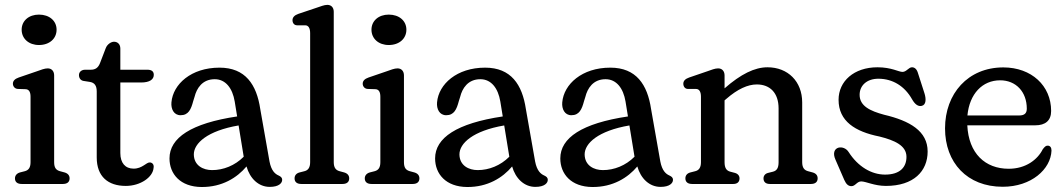

<svg xmlns="http://www.w3.org/2000/svg" viewBox="-20 -756 4370 789"><path d="M140 -571C183 -571 212.5 -597 212.5 -634C212.5 -670.5 183 -696 140 -696C98.5 -696 69 -670.5 69 -634C69 -597 98.5 -571 140 -571ZM202.5 -446C202.5 -463.5 192.5 -475 176 -475C163 -475 148.5 -469 130 -462.5L57 -437.5C41 -432 33 -423.5 33 -412C33 -401 41 -391 53.5 -390.5L85 -389.5C98.5 -389 105.5 -379 105.5 -358.5V-89.5C105.5 -66.5 97 -56.5 82 -52.5L62.5 -47.5C49.5 -44 41.5 -35 41.5 -23C41.5 -8 51.5 0 69 0H238.5C256 0 266 -8 266 -23C266 -35 259 -43.5 245 -47.5L226.5 -52.5C210.5 -57 202.5 -66.5 202.5 -89.5Z M596 -88.5C581 -89.5 565.5 -63 529 -63C495 -63 474.5 -86 474.5 -127V-417H559.5C596 -417 612 -430 612 -448.5C612 -463 602.5 -469.5 585.5 -469.5H474.5V-556.5C474.5 -574 463.5 -584.5 448.5 -584.5C436.5 -584.5 420.5 -574 414.5 -558L391.5 -498C383.5 -476.5 371 -469.5 353 -469.5H330C314.5 -469.5 304.5 -460 304.5 -447.5C304.5 -435.5 311 -425.5 323 -423.5L348.5 -419.5C369 -416.5 377.5 -403.5 377.5 -380V-109C377.5 -30.5 424 8 497 8C557.5 8 608 -28 611 -65.5C614 -79.5 606 -88 596 -88.5Z M1124.5 -35C1111 -41 1095 -53.5 1087.5 -92.5L1049.5 -308C1034.5 -408.5 988.5 -478 882 -478C765.5 -478 691 -410 684.5 -335.5C682 -308 694.5 -282.5 722 -282.5C754.5 -282.5 765 -306.5 774 -340.5L779.5 -358C788 -392.5 811 -430.5 862.5 -430.5C907.5 -430.5 935.5 -393 944.5 -339L954.5 -277.5C765.5 -249.5 676.5 -189.5 676.5 -105C676.5 -41.5 720.5 12 808.5 12.5C892.5 13 954 -25.5 993 -72C1007 -22.5 1042.5 12 1088.5 12C1127 12 1139.5 -4.5 1139.5 -16.5C1139.5 -27 1133.5 -30.5 1124.5 -35ZM851.5 -57C815 -57 777 -75.5 776.5 -121.5C776.5 -167 832 -218.5 960.5 -240.5L981.5 -112C945 -75.5 898 -57 851.5 -57Z M1351.5 -707.5C1351.5 -725 1341.5 -736 1325 -736C1312 -736 1297.5 -729.5 1279 -723.5L1206 -699C1190 -693.5 1182 -684.5 1182 -673C1182 -662 1188.5 -652 1201 -652H1234C1247.5 -652 1254.5 -640.5 1254.5 -619.5V-89.5C1254.5 -66.5 1245.5 -56 1231 -52.5L1211.5 -47.5C1197.5 -44 1190.5 -35 1190.5 -23C1190.5 -8 1200.5 0 1218 0H1387.5C1405 0 1415 -8 1415 -23C1415 -35 1408 -43.5 1394 -47.5L1375.5 -52.5C1360.5 -56.5 1351.5 -66.5 1351.5 -89.5Z M1577.5 -571C1620.5 -571 1650 -597 1650 -634C1650 -670.5 1620.5 -696 1577.5 -696C1536 -696 1506.5 -670.5 1506.5 -634C1506.5 -597 1536 -571 1577.5 -571ZM1640 -446C1640 -463.5 1630 -475 1613.5 -475C1600.5 -475 1586 -469 1567.5 -462.5L1494.5 -437.5C1478.5 -432 1470.5 -423.5 1470.5 -412C1470.5 -401 1478.5 -391 1491 -390.5L1522.5 -389.5C1536 -389 1543 -379 1543 -358.5V-89.5C1543 -66.5 1534.5 -56.5 1519.5 -52.5L1500 -47.5C1487 -44 1479 -35 1479 -23C1479 -8 1489 0 1506.5 0H1676C1693.5 0 1703.5 -8 1703.5 -23C1703.5 -35 1696.5 -43.5 1682.5 -47.5L1664 -52.5C1648 -57 1640 -66.5 1640 -89.5Z M2216 -35C2202.5 -41 2186.5 -53.5 2179 -92.5L2141 -308C2126 -408.5 2080 -478 1973.5 -478C1857 -478 1782.5 -410 1776 -335.5C1773.5 -308 1786 -282.5 1813.5 -282.5C1846 -282.5 1856.5 -306.5 1865.5 -340.5L1871 -358C1879.5 -392.5 1902.5 -430.5 1954 -430.5C1999 -430.5 2027 -393 2036 -339L2046 -277.5C1857 -249.5 1768 -189.5 1768 -105C1768 -41.5 1812 12 1900 12.5C1984 13 2045.5 -25.5 2084.5 -72C2098.5 -22.5 2134 12 2180 12C2218.5 12 2231 -4.5 2231 -16.5C2231 -27 2225 -30.5 2216 -35ZM1943 -57C1906.5 -57 1868.5 -75.5 1868 -121.5C1868 -167 1923.5 -218.5 2052 -240.5L2073 -112C2036.5 -75.5 1989.5 -57 1943 -57Z M2730.5 -35C2717 -41 2701 -53.5 2693.5 -92.5L2655.5 -308C2640.5 -408.5 2594.5 -478 2488 -478C2371.5 -478 2297 -410 2290.5 -335.5C2288 -308 2300.5 -282.5 2328 -282.5C2360.5 -282.5 2371 -306.5 2380 -340.5L2385.5 -358C2394 -392.5 2417 -430.5 2468.5 -430.5C2513.5 -430.5 2541.5 -393 2550.5 -339L2560.5 -277.5C2371.5 -249.5 2282.5 -189.5 2282.5 -105C2282.5 -41.5 2326.5 12 2414.5 12.5C2498.5 13 2560 -25.5 2599 -72C2613 -22.5 2648.5 12 2694.5 12C2733 12 2745.5 -4.5 2745.5 -16.5C2745.5 -27 2739.5 -30.5 2730.5 -35ZM2457.5 -57C2421 -57 2383 -75.5 2382.5 -121.5C2382.5 -167 2438 -218.5 2566.5 -240.5L2587.5 -112C2551 -75.5 2504 -57 2457.5 -57Z M3300.5 -52.5C3285.5 -56.5 3276.5 -66.5 3276.5 -89.5V-335C3276.5 -421.5 3217.5 -479.5 3134 -479.5C3081 -479.5 3024.5 -451.5 2957.5 -393V-446C2957.5 -463.5 2947.5 -475 2931 -475C2918 -475 2903.5 -469 2885 -462.5L2812 -437.5C2796 -432 2788 -423.5 2788 -412C2788 -401 2794.5 -390.5 2807 -390.5H2840C2853.5 -390.5 2860.5 -379 2860.5 -358.5V-89.5C2860.5 -66.5 2851.5 -56 2837 -52.5L2817.5 -47.5C2803.5 -44 2796.5 -35 2796.5 -23C2796.5 -8 2806.5 0 2824 0H2993.5C3009.5 0 3019 -8 3019 -23C3019 -33.5 3012.5 -42 3000 -45.5L2981 -50.5C2965.5 -54.5 2957.5 -65.5 2957.5 -89.5V-343.5L2964.5 -349.5C3011.5 -390.5 3053.5 -409 3090 -409C3144 -409 3179.5 -374.5 3179.5 -310.5V-89.5C3179.5 -65.5 3172 -54.5 3156.5 -50.5L3136.5 -45.5C3124 -42.5 3117.5 -33.5 3117.5 -23C3117.5 -8 3127 0 3143.5 0H3312.5C3330 0 3340 -8 3340 -23C3340 -35 3333.5 -43.5 3319 -47.5Z M3589.5 -432.5C3649 -432.5 3698 -401.5 3728 -348C3740.5 -326 3754 -317.5 3768 -321C3786.5 -325.5 3786 -350.5 3779 -372.5L3751.5 -458C3746.5 -473 3738 -479.5 3727.5 -479.5C3714 -479.5 3705 -460.5 3688.5 -460.5C3673 -460.5 3643.5 -479.5 3586 -479.5C3489 -479.5 3426 -422 3426 -346C3426 -258 3494 -215 3594 -195C3656 -179.5 3705 -158 3705 -111.5C3705 -69.5 3679 -38.5 3617 -38.5C3561 -38.5 3505.5 -71.5 3467.5 -131C3457.5 -147 3439.5 -153 3425 -149C3409 -144 3401.5 -126.5 3413 -100.5L3449.5 -16.5C3457.5 1.5 3466.5 9 3479 9C3495 9 3501.5 -10.5 3519 -10.5C3538.5 -10.5 3573 8 3620.5 8C3734.5 8 3792 -52.5 3792 -133.5C3792 -217 3719.5 -259.5 3613 -284.5C3556 -300 3512.5 -320 3512.5 -366.5C3512.5 -404.5 3542 -432.5 3589.5 -432.5Z M4286 -157.5C4278 -158 4273 -153 4265 -142.5C4244 -100.5 4196 -62.5 4125 -62.5C4028.5 -62.5 3960.5 -125.5 3955 -241H4234C4276 -241 4299.5 -260.5 4299.5 -300C4299.5 -404 4218.5 -479 4103 -479C3957.5 -479 3863.5 -371 3863.5 -228.5C3863.5 -87.5 3954.5 11.5 4100.5 11.5C4218 11.5 4298 -60.5 4301 -137C4301 -150 4295.5 -157 4286 -157.5ZM4090 -426C4155 -426 4199.5 -378.5 4199.5 -309.5C4199.5 -290 4189.5 -281.5 4168 -281.5H3955.5C3964 -370.5 4017 -426 4090 -426Z"/></svg>

Font: dr Title
Style: Regular
Weight: 400
Version: Version 1.000;hotconv 1.0.109;makeotfexe 2.5.65596